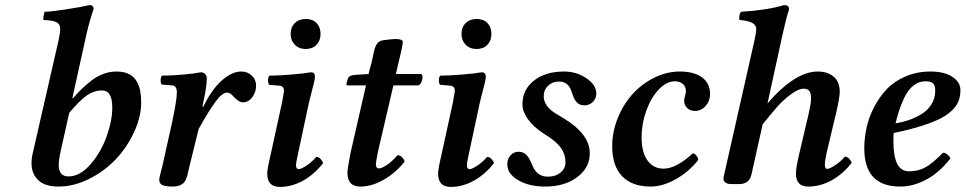

<svg xmlns="http://www.w3.org/2000/svg" viewBox="-20 -718 3767 749"><path d="M250 -277.8 216.8 -128.9Q209 -93.8 209 -74.2Q209 -29.8 247.1 -29.8Q291.5 -29.8 332.3 -76.2Q373 -122.6 395.5 -184.6Q418 -246.6 418 -298.8Q418 -365.2 377.9 -365.2Q347.2 -365.2 319.3 -346.2Q291.5 -327.1 250 -277.8ZM103 -80.1Q103 -100.6 107.9 -121.1L209 -563Q214.8 -591.8 214.8 -606Q214.8 -624 200.7 -631.3Q186.5 -638.7 148.9 -640.1Q148.9 -655.8 153.8 -671.9Q186 -673.3 243.9 -682.4Q301.8 -691.4 329.1 -698.2Q345.2 -698.2 345.2 -683.1Q330.1 -639.6 316.9 -583L262.2 -335H265.1Q283.2 -356 298.6 -370.8Q314 -385.7 335.9 -403.1Q357.9 -420.4 383.1 -429.7Q408.2 -439 434.1 -439Q463.4 -439 483.2 -429Q502.9 -418.9 512.9 -401.1Q522.9 -383.3 526.9 -363.8Q530.8 -344.2 530.8 -319.8Q530.8 -262.7 503.2 -202.9Q475.6 -143.1 431.4 -96.4Q387.2 -49.8 327.4 -20Q267.6 9.8 208 9.8Q154.8 9.8 128.9 -15.6Q103 -41 103 -80.1Z M601.1 -17.1Q601.1 -23.9 606.7 -44.2Q612.3 -64.5 613.8 -71.8L651.9 -243.2Q669.9 -329.1 669.9 -356.9Q669.9 -383.8 651.9 -384.8L610.8 -388.2Q606.4 -394.5 606.7 -405.8Q606.9 -417 611.8 -422.9Q646 -422.9 691.4 -426.8Q736.8 -430.7 763.7 -436Q773.4 -436 780 -429.4Q786.6 -422.9 786.6 -412.1Q786.6 -377.9 773.9 -324.2L770 -303.2L772.9 -300.8Q804.7 -367.7 844.5 -403.3Q884.3 -439 920.9 -439Q945.3 -439 962.2 -423.3Q979 -407.7 979 -383.8Q979 -359.4 964.4 -339.1Q949.7 -318.8 927.7 -318.8Q911.1 -318.8 889.6 -342.8Q877.4 -356.9 865.7 -356.9Q847.2 -356.9 820.6 -321Q793.9 -285.2 754.9 -214.8L719.7 -71.8Q718.3 -66.4 715.3 -53Q712.4 -39.6 710.7 -33.2Q709 -26.9 704.6 -17.1Q700.2 -7.3 694.6 -2.7Q689 2 679.2 5.9Q669.4 9.8 656.7 9.8Q626.5 9.8 613.8 4.2Q601.1 -1.5 601.1 -17.1Z M1185.5 -318.8 1143.6 -123Q1134.8 -84.5 1134.8 -73.2Q1134.8 -58.1 1145.5 -58.1Q1154.3 -58.1 1175.3 -71.8Q1196.3 -85.4 1213.9 -106Q1223.1 -106 1230.5 -98.1Q1237.8 -90.3 1240.7 -82Q1206.1 -37.6 1162.1 -13.2Q1118.2 11.2 1071.8 11.2Q1022.5 11.2 1022.5 -41Q1022.5 -58.6 1035.6 -113.8L1080.6 -319.8Q1087.9 -360.8 1087.9 -362.8Q1087.9 -382.3 1069.8 -383.8L1029.8 -387.2Q1025.4 -393.6 1025.6 -405.3Q1025.9 -417 1030.8 -422.9Q1064.9 -422.9 1116.9 -427.2Q1168.9 -431.6 1192.9 -436Q1208.5 -436 1208.5 -418.9Q1208.5 -411.6 1205.6 -398.4Q1202.6 -385.3 1196 -360.4Q1189.5 -335.4 1185.5 -318.8ZM1172.9 -644Q1199.7 -644 1215.1 -627.9Q1230.5 -611.8 1230.5 -585.9Q1230.5 -559.6 1214.8 -543.2Q1199.2 -526.9 1172.9 -526.9Q1146.5 -526.9 1130.1 -543.5Q1113.8 -560.1 1113.8 -585.9Q1113.8 -611.8 1130.1 -627.9Q1146.5 -644 1172.9 -644Z M1346.7 -118.2 1407.7 -384.8H1337.4Q1331.5 -384.8 1331.5 -387.2Q1331.5 -394.5 1336.4 -409.2Q1340.3 -424.3 1364.3 -425.8L1417.5 -429.2L1430.7 -479Q1432.6 -486.8 1435.5 -501.2Q1438.5 -515.6 1440.4 -523.2Q1442.4 -530.8 1446.5 -540Q1450.7 -549.3 1457.5 -554.4Q1464.4 -559.6 1474.6 -561Q1512.2 -565.9 1522.5 -565.9Q1551.3 -565.9 1551.3 -554.2Q1551.3 -548.8 1548.3 -533.9Q1545.4 -519 1540.5 -498.3Q1535.6 -477.5 1534.7 -474.1L1524.4 -429.2H1623.5Q1631.3 -423.3 1626.7 -406Q1622.1 -388.7 1612.3 -384.8H1514.6L1454.6 -127Q1446.3 -84.5 1446.3 -78.1Q1446.3 -61 1458.5 -61Q1468.8 -61 1488.5 -74Q1508.3 -86.9 1531.2 -112.8Q1540.5 -112.8 1548.3 -104.7Q1556.2 -96.7 1558.6 -87.9Q1523.9 -43.9 1477.3 -17.1Q1430.7 9.8 1385.3 9.8Q1335.4 9.8 1335.4 -43.9Q1335.4 -58.6 1346.7 -118.2Z M1852.1 -318.8 1810.1 -123Q1801.3 -84.5 1801.3 -73.2Q1801.3 -58.1 1812 -58.1Q1820.8 -58.1 1841.8 -71.8Q1862.8 -85.4 1880.4 -106Q1889.6 -106 1897 -98.1Q1904.3 -90.3 1907.2 -82Q1872.6 -37.6 1828.6 -13.2Q1784.7 11.2 1738.3 11.2Q1689 11.2 1689 -41Q1689 -58.6 1702.1 -113.8L1747.1 -319.8Q1754.4 -360.8 1754.4 -362.8Q1754.4 -382.3 1736.3 -383.8L1696.3 -387.2Q1691.9 -393.6 1692.1 -405.3Q1692.4 -417 1697.3 -422.9Q1731.4 -422.9 1783.4 -427.2Q1835.4 -431.6 1859.4 -436Q1875 -436 1875 -418.9Q1875 -411.6 1872.1 -398.4Q1869.1 -385.3 1862.5 -360.4Q1856 -335.4 1852.1 -318.8ZM1839.4 -644Q1866.2 -644 1881.6 -627.9Q1897 -611.8 1897 -585.9Q1897 -559.6 1881.3 -543.2Q1865.7 -526.9 1839.4 -526.9Q1813 -526.9 1796.6 -543.5Q1780.3 -560.1 1780.3 -585.9Q1780.3 -611.8 1796.6 -627.9Q1813 -644 1839.4 -644Z M1959 -77.1Q1959 -98.1 1971.7 -112.1Q1984.4 -126 2002.9 -126Q2020 -126 2031 -116Q2042 -106 2048.3 -91.6Q2054.7 -77.1 2061.5 -63Q2068.4 -48.8 2082.3 -38.8Q2096.2 -28.8 2117.2 -28.8Q2147 -28.8 2166.5 -44.7Q2186 -60.5 2186 -85Q2186 -114.3 2170.4 -137.7Q2154.8 -161.1 2122.1 -183.1L2096.2 -200.2Q2059.6 -224.6 2038.8 -253.9Q2018.1 -283.2 2018.1 -311Q2018.1 -368.2 2063 -403.6Q2107.9 -439 2180.2 -439Q2229 -439 2267.6 -412.8Q2306.2 -386.7 2306.2 -353Q2306.2 -333.5 2292.7 -320.3Q2279.3 -307.1 2259.8 -307.1Q2242.7 -307.1 2232.4 -316.7Q2222.2 -326.2 2217.3 -339.8Q2212.4 -353.5 2207.3 -367.2Q2202.1 -380.9 2190.7 -390.4Q2179.2 -399.9 2160.2 -399.9Q2135.3 -399.9 2118.2 -383.8Q2101.1 -367.7 2101.1 -342.8Q2101.1 -305.2 2145 -276.9L2176.8 -257.8Q2280.8 -195.3 2280.8 -120.1Q2280.8 -63.5 2231.7 -26.9Q2182.6 9.8 2106.9 9.8Q2043.9 9.8 2001.5 -15.1Q1959 -40 1959 -77.1Z M2704.1 -94.2Q2667 -47.4 2616 -18.8Q2564.9 9.8 2518.1 9.8Q2445.8 9.8 2407 -30.5Q2368.2 -70.8 2368.2 -147Q2368.2 -203.6 2389.9 -257.3Q2411.6 -311 2447.5 -350.8Q2483.4 -390.6 2532 -414.8Q2580.6 -439 2631.8 -439Q2687.5 -439 2718.8 -416Q2750 -393.1 2750 -351.1Q2750 -324.2 2732.7 -304.7Q2715.3 -285.2 2690.9 -285.2Q2672.9 -285.2 2660.9 -296.4Q2648.9 -307.6 2648.9 -325.2Q2648.9 -331.5 2652.3 -343.5Q2655.8 -355.5 2655.8 -362.8Q2655.8 -379.9 2643.8 -390.4Q2631.8 -400.9 2612.8 -400.9Q2580.1 -400.9 2549.8 -368.9Q2519.5 -336.9 2501.2 -286.1Q2482.9 -235.4 2482.9 -182.1Q2482.9 -124 2505.9 -92Q2528.8 -60.1 2568.8 -60.1Q2617.7 -60.1 2683.1 -120.1Q2689 -120.1 2696.3 -111.3Q2703.6 -102.5 2704.1 -94.2Z M2955.1 -232.9 2912.1 -40Q2904.3 0 2863.8 0H2830.1Q2817.9 0 2809.1 -6.6Q2800.3 -13.2 2802.7 -26.9L2923.8 -563Q2930.2 -593.8 2930.2 -604Q2930.2 -620.1 2914.6 -628.7Q2898.9 -637.2 2864.7 -640.1Q2861.3 -656.7 2870.1 -671.9Q2975.1 -678.7 3039.1 -698.2Q3058.1 -698.2 3058.1 -682.1Q3045.9 -643.1 3032.7 -583L2974.1 -314.9Q3082 -439 3169.9 -439Q3208.5 -439 3232.2 -418.9Q3255.9 -398.9 3255.9 -359.9Q3255.9 -340.3 3243.2 -283.2L3205.1 -124Q3197.8 -88.4 3197.8 -76.2Q3197.8 -59.1 3207 -59.1Q3215.8 -59.1 3237.1 -72.8Q3258.3 -86.4 3275.9 -106.9Q3285.2 -106.9 3292.5 -99.1Q3299.8 -91.3 3302.7 -83Q3268.1 -38.6 3223.9 -14.4Q3179.7 9.8 3132.8 9.8Q3085 9.8 3085 -41Q3085 -62 3097.2 -115.2L3134.8 -274.9Q3144 -315.4 3144 -332Q3144 -356 3136.5 -364Q3128.9 -372.1 3116.7 -372.1Q3094.2 -372.1 3064 -349.1Q3033.7 -326.2 3011.2 -300.5Q2988.8 -274.9 2955.1 -232.9Z M3628.4 -363.8Q3628.4 -384.8 3619.6 -392.8Q3610.8 -400.9 3592.3 -400.9Q3578.6 -400.9 3567.4 -397.5Q3556.2 -394 3542.7 -383.5Q3529.3 -373 3518.1 -355.5Q3506.8 -337.9 3495.1 -307.9Q3483.4 -277.8 3473.6 -236.8Q3499 -240.7 3523.7 -249Q3548.3 -257.3 3573 -271.7Q3597.7 -286.1 3613 -310.1Q3628.4 -334 3628.4 -363.8ZM3466.3 -199.2Q3465.3 -191.4 3465.3 -165Q3465.3 -49.8 3525.4 -49.8Q3561.5 -49.8 3588.9 -64.5Q3616.2 -79.1 3658.7 -122.1Q3667.5 -122.1 3675.5 -115.5Q3683.6 -108.9 3687.5 -100.1Q3645 -44.9 3593.8 -17.6Q3542.5 9.8 3491.7 9.8Q3351.6 9.8 3351.6 -139.2Q3351.6 -179.7 3360.6 -220.5Q3369.6 -261.2 3390.1 -300.8Q3410.6 -340.3 3439.9 -370.8Q3469.2 -401.4 3513.4 -420.2Q3557.6 -439 3610.4 -439Q3663.1 -439 3694.8 -418.5Q3726.6 -397.9 3726.6 -367.2Q3726.6 -344.7 3720.5 -326.9Q3714.4 -309.1 3697.3 -290.8Q3680.2 -272.5 3651.6 -257.3Q3623 -242.2 3576.7 -227.3Q3530.3 -212.4 3466.3 -199.2Z"/></svg>

Font: Common Serif SemiBold
Style: Italic
Weight: 600
Italic angle: -12°
Designer: Philipp H. Poll, Khaled Hosny
Foundry: Stefan Peev, Context Ltd.
Version: Version 1.026